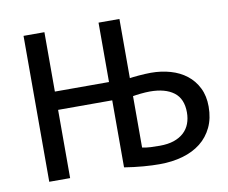

<svg xmlns="http://www.w3.org/2000/svg" viewBox="-75 -756 1021 858"><g transform="rotate(-10 436.0 -327.0)"><path d="M177.7 -662.1V-392.6H423.3V-662.1H518.1V-393.6Q523.4 -394.5 534.7 -395.8Q545.9 -397 559.6 -398.2Q573.2 -399.4 587.6 -400.1Q602.1 -400.9 614.3 -400.9Q661.6 -400.9 703.1 -388.9Q744.6 -377 775.6 -352.8Q806.6 -328.6 824.7 -292.2Q842.8 -255.9 842.8 -207.5Q842.8 -154.3 823.5 -113.8Q804.2 -73.2 769.8 -46.1Q735.4 -19 687.7 -5.4Q640.1 8.3 583 8.3Q568.4 8.3 549.3 7.6Q530.3 6.8 509.3 5.1Q488.3 3.4 466.3 0.7Q444.3 -2 423.3 -5.4V-309.6H177.7V0H83V-662.1ZM518.1 -78.6Q537.1 -74.7 556.4 -73.7Q575.7 -72.8 597.7 -72.8Q634.8 -72.8 661.9 -82Q689 -91.3 707 -107.9Q725.1 -124.5 733.9 -147.7Q742.7 -170.9 742.7 -198.7Q742.7 -260.7 703.9 -290Q665 -319.3 595.2 -319.3Q586.4 -319.3 575 -318.6Q563.5 -317.9 552.5 -316.7Q541.5 -315.4 532.2 -314.2Q522.9 -313 518.1 -312Z"/></g></svg>

Font: PT Astra Sans
Style: Regular
Weight: 400
Designer: A.Korolkova, I. Chaeva
Foundry: ParaType Ltd
Version: Version 1.001; ttfautohint (v1.6)